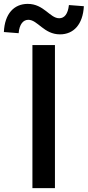

<svg xmlns="http://www.w3.org/2000/svg" viewBox="-70 -969 452 989"><path d="M239 -792C309 -792 357 -843 362 -937L285 -943C280 -897 262 -875 235 -875C187 -875 156 -949 73 -949C2 -949 -46 -898 -50 -804L26 -798C30 -845 50 -867 76 -867C124 -867 156 -792 239 -792ZM97 0H213V-737H97Z"/></svg>

Font: Noto Sans JP Medium
Style: Regular
Weight: 500
Designer: Ryoko NISHIZUKA  (kana, bopomofo & ideographs); Paul D. Hunt (Latin, Greek & Cyrillic); Sandoll Communications , Soo-you
Foundry: Adobe
Version: Version 2.002;hotconv 1.0.116;makeotfexe 2.5.65601